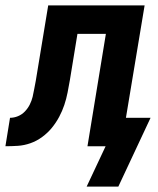

<svg xmlns="http://www.w3.org/2000/svg" viewBox="-62 -540 582 709"><path d="M375 149H258L328 0H261L329 -415H224L196 -244Q192 -221 187.5 -198Q183 -175 175.5 -152.5Q168 -130 156.5 -108.5Q145 -87 129.5 -68Q114 -49 93.5 -34Q73 -19 50 -11Q27 -3 4 -1.5Q-19 0 -42 0L-25 -105Q-10 -105 4.5 -111Q19 -117 30 -128.5Q41 -140 48 -154Q55 -168 58.5 -182.5Q62 -197 64.5 -212Q67 -227 70 -241L116 -520H472L403 -105H494Z"/></svg>

Font: Iosevka SS18 Extrabold
Style: Italic
Weight: 800
Italic angle: -9°
Monospace: yes
Designer: Belleve Invis
Foundry: Belleve Invis
Version: Version 25.1.1; ttfautohint (v1.8.4)